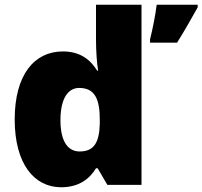

<svg xmlns="http://www.w3.org/2000/svg" viewBox="-20 -780 854 810"><path d="M238 10C314 10 358 -26 385 -70H392L433 0H577V-760H385V-612C385 -565 389 -510 394 -482H390C361 -528 319 -563 245 -563C125 -563 42 -465 42 -276C42 -89 124 10 238 10ZM814 -749V-760H641C636 -717 623 -653 613 -614V-600H727C764 -659 786 -700 814 -749ZM316 -141C268 -141 235 -181 235 -273C235 -366 268 -409 314 -409C381 -409 401 -361 401 -274V-259C399 -179 377 -141 316 -141Z"/></svg>

Font: Noto Sans Bengali Black
Style: Regular
Weight: 900
Designer: Jelle Bosma - Monotype Design Team
Foundry: Monotype Imaging Inc.
Version: Version 2.003